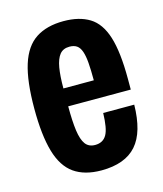

<svg xmlns="http://www.w3.org/2000/svg" viewBox="-89 -607 585 687"><g transform="rotate(-15 203.5 -263.5)"><path d="M203.6 12Q141.3 12 102.2 -15.5Q63.1 -43 45.5 -103.9Q27.8 -164.8 27.8 -263.2Q27.8 -365.2 46.9 -425.7Q66 -486.2 106.6 -512.7Q147.2 -539.2 209.4 -539.2Q267.4 -539.2 305.3 -515.9Q343.3 -492.6 361.1 -436.1Q378.9 -379.6 378.9 -279.7V-240.3H147.1Q147.1 -185.2 151.9 -150.1Q156.8 -115.1 169 -98.5Q181.3 -81.8 205 -81.8Q219.2 -81.8 230 -87.5Q240.8 -93.2 247.6 -105.1Q254.4 -117.1 257.7 -136.9Q261.1 -156.7 261.9 -185H376.9Q376.1 -134.9 365.4 -97.5Q354.7 -60.2 333.5 -36.1Q312.4 -12 279.6 0Q246.8 12 203.6 12ZM147.1 -306.6H259.7Q259.7 -345.2 257.6 -371.5Q255.5 -397.7 249.8 -414.3Q244 -430.9 233.5 -438.2Q222.9 -445.4 206.6 -445.4Q182.7 -445.4 170.1 -429.6Q157.6 -413.9 152.3 -383.3Q147.1 -352.7 147.1 -306.6Z"/></g></svg>

Font: Archivo SemiBold ExtraCondensed
Style: Regular
Weight: 600
Width: 2
Version: Version 2.001